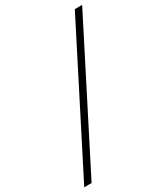

<svg xmlns="http://www.w3.org/2000/svg" viewBox="-243 -794 943 1087"><g transform="rotate(-30 228.0 -250.0)"><path d="M433 -700H481L23 200H-25Z"/></g></svg>

Font: Retni Sans Light
Style: Italic
Weight: 300
Italic angle: -8°
Designer: Vitaly Kuzmin
Foundry: ParaType Ltd.
Version: Version 1.00;June 10, 2019;FontCreator 11.5.0.2425 64-bit; t